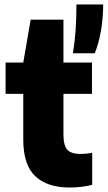

<svg xmlns="http://www.w3.org/2000/svg" viewBox="-20 -828 481 858"><path d="M291 10Q191.5 10 137.8 -40.5Q84 -91 84 -204V-408.5H5V-548.5H84L117 -740H263.5V-548.5H391V-408.5H263.5V-228.5Q263.5 -178 280.8 -159Q298 -140 340.5 -140Q352 -140 364.5 -141.2Q377 -142.5 392 -145V-2Q371.5 3.5 344.2 6.8Q317 10 291 10ZM306 -590Q315 -647 318.2 -697.8Q321.5 -748.5 321.5 -808H441Q441 -746.5 431 -689.8Q421 -633 403.5 -590Z"/></svg>

Font: Encode Sans SemiCondensed SemiCondensed ExtraBold
Style: Regular
Weight: 800
Width: 4
Designer: Multiple Designers
Foundry: Impallari Type
Version: Version 3.000; ttfautohint (v1.8.3) -l 8 -r 50 -G 200 -x 14 